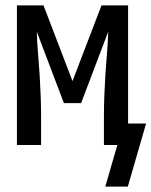

<svg xmlns="http://www.w3.org/2000/svg" viewBox="-20 -540 564 715"><path d="M456 155H372L417 0H367V-104Q367 -144 368.5 -183.5Q370 -223 372.5 -263Q375 -303 378.5 -342.5Q382 -382 383 -422L282 -156H218L117 -422Q118 -382 121.5 -342.5Q125 -303 127.5 -263Q130 -223 131.5 -183.5Q133 -144 133 -104V0H43V-520H142L250 -238L358 -520H457V-80H524Z"/></svg>

Font: Iosevka Term Medium
Style: Regular
Weight: 500
Monospace: yes
Designer: Belleve Invis
Foundry: Belleve Invis
Version: Version 26.3.1